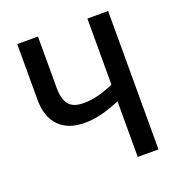

<svg xmlns="http://www.w3.org/2000/svg" viewBox="-129 -823 870 931"><g transform="rotate(-20 305.5 -357.0)"><path d="M531 0H424V-287Q374 -266 330 -254.5Q286 -243 239 -243Q155 -243 108.5 -290.5Q62 -338 62 -427V-714H169V-448Q169 -391 191.5 -363Q214 -335 266 -335Q307 -335 343.5 -344.5Q380 -354 424 -373V-714H531Z"/></g></svg>

Font: Noto Sans Display SemiCondensed Medium
Style: Regular
Weight: 500
Width: 4
Designer: Monotype Design Team
Foundry: Monotype Imaging Inc.
Version: Version 2.003